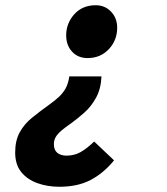

<svg xmlns="http://www.w3.org/2000/svg" viewBox="-20 -529 640 734"><path d="M368 -237Q366 -190 347.5 -156Q329 -122 302.5 -98.5Q276 -75 251 -57Q229 -42 214.5 -29.5Q200 -17 193 -5Q186 7 186 22Q186 45 199.5 55.5Q213 66 234 66Q264 66 288 52.5Q312 39 340 12L416 84Q376 133 326.5 159Q277 185 207 185Q161 185 122.5 171Q84 157 61 128.5Q38 100 38 54Q38 8 55.5 -23.5Q73 -55 102.5 -79Q132 -103 167 -128Q188 -143 204 -157.5Q220 -172 230.5 -190.5Q241 -209 245 -237ZM346 -509Q381 -509 404.5 -484.5Q428 -460 428 -423Q428 -375 396 -341Q364 -307 315 -307Q278 -307 255.5 -331.5Q233 -356 233 -394Q233 -440 264 -474.5Q295 -509 346 -509Z"/></svg>

Font: Source Code Pro ExtraLight ExtraBold
Style: Italic
Weight: 800
Italic angle: -11°
Monospace: yes
Version: Version 1.016;hotconv 1.0.116;makeotfexe 2.5.65601